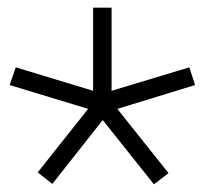

<svg xmlns="http://www.w3.org/2000/svg" viewBox="-20 -905 533 499"><path d="M222 -885H270V-669L472 -730L487 -684L285 -622L418 -455L380 -426L247 -593L116 -427L78 -457L209 -622L5 -684L21 -730L222 -669Z"/></svg>

Font: Matangi
Style: Regular
Weight: 400
Designer: Prashant Pant
Foundry: The Graphic Ant
Version: Version 3.002